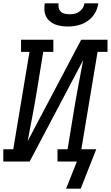

<svg xmlns="http://www.w3.org/2000/svg" viewBox="-30 -975 669 1159"><path d="M379 -815Q359 -815 339 -818Q319 -821 301.5 -828Q284 -835 269.5 -848Q255 -861 247 -878Q239 -895 238 -915Q237 -935 240 -955H324Q321 -941 324.5 -927Q328 -913 338 -904Q348 -895 362 -892Q376 -889 391 -889Q406 -889 420.5 -892Q435 -895 448 -904Q461 -913 469.5 -926.5Q478 -940 480 -955H564Q560 -934 552.5 -914.5Q545 -895 531 -878Q517 -861 498.5 -848Q480 -835 460 -828Q440 -821 419.5 -818Q399 -815 379 -815ZM369 164 434 0H317V-74H378L414 -294Q427 -374 442 -453.5Q457 -533 472 -612L149 0H-10V-74H50L148 -662H97V-735H292V-662H231L195 -441Q182 -361 167 -281.5Q152 -202 137 -123L460 -735H619V-662H559L461 -74H551L457 164Z"/></svg>

Font: Iosevka Etoile Oblique
Style: Regular
Weight: 400
Italic angle: -9°
Designer: Belleve Invis
Foundry: Belleve Invis
Version: Version 15.5.2; ttfautohint (v1.8.4)